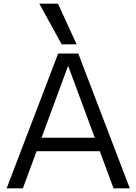

<svg xmlns="http://www.w3.org/2000/svg" viewBox="-20 -1020 739 1040"><path d="M16 0 295 -730H404L683 0H595L350 -661H348L104 0ZM145 -201V-274H555V-201ZM314 -780 193 -1000H294L395 -780Z"/></svg>

Font: M PLUS 2
Style: Regular
Weight: 400
Designer: Coji Morishita
Foundry: UNDERFOREST DESIGN
Version: Version 1.001